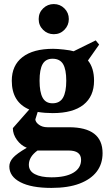

<svg xmlns="http://www.w3.org/2000/svg" viewBox="-20 -714 540 955"><path d="M125.5 -169.4Q38.6 -206.1 38.6 -312.5Q38.6 -388.7 91.8 -429.9Q145 -471.2 244.1 -471.2Q265.1 -471.2 298.1 -467.5Q331.1 -463.9 346.2 -459L456.1 -513.2L473.1 -492.2L417.5 -413.1Q447.8 -376 447.8 -312.5Q447.8 -234.9 395.3 -193.1Q342.8 -151.4 242.2 -151.4Q203.6 -151.4 167.5 -157.2L155.8 -120.1Q156.7 -106 173.8 -93.5Q190.9 -81.1 215.8 -81.1H322.8Q490.2 -81.1 490.2 47.9Q490.2 101.1 461.2 139.4Q432.1 177.7 375.7 199.2Q319.3 220.7 235.4 220.7Q135.7 220.7 81.1 192.1Q26.4 163.6 26.4 113.8Q26.4 91.8 44.2 71.3Q62 50.8 113.3 21Q84.5 9.8 64.2 -18.1Q43.9 -45.9 43.9 -76.7ZM383.3 81.1Q383.3 34.7 321.3 34.7H166.5Q123.5 65.9 123.5 105.5Q123.5 136.7 153.6 152.3Q183.6 168 235.8 168Q306.6 168 345 145Q383.3 122.1 383.3 81.1ZM241.2 -200.2Q277.3 -200.2 293.5 -228.3Q309.6 -256.3 309.6 -312.5Q309.6 -368.7 293.7 -395.3Q277.8 -421.9 241.2 -421.9Q207.5 -421.9 192.1 -395.3Q176.8 -368.7 176.8 -312.5Q176.8 -256.3 191.9 -228.3Q207 -200.2 241.2 -200.2ZM172.4 -619.1Q172.4 -650.9 194.6 -672.4Q216.8 -693.8 247.6 -693.8Q278.8 -693.8 300.5 -672.1Q322.3 -650.4 322.3 -619.1Q322.3 -588.4 300.8 -566.2Q279.3 -543.9 247.6 -543.9Q216.3 -543.9 194.3 -565.7Q172.4 -587.4 172.4 -619.1Z"/></svg>

Font: Liberation Serif
Style: Bold
Weight: 700
Designer: Steve Matteson
Foundry: Ascender Corporation
Version: Version 2.1.5